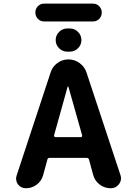

<svg xmlns="http://www.w3.org/2000/svg" viewBox="-20 -1090 724 1042"><path d="M249 -233.4Q239.3 -233.4 237.3 -224.6L213.9 -138.7Q205.1 -107.4 179.2 -87.9Q153.3 -68.4 120.1 -68.4Q93.8 -68.4 77.1 -89.8Q67.4 -104.5 67.4 -120.1Q67.4 -128.9 70.3 -137.7L254.9 -697.3Q264.6 -728.5 291.5 -748Q318.4 -767.6 351.6 -767.6Q384.8 -767.6 411.6 -748Q438.5 -728.5 449.2 -697.3L633.8 -139.6Q636.7 -130.9 636.7 -122.1Q636.7 -105.5 626 -90.8Q609.4 -68.4 581.1 -68.4Q547.9 -68.4 521 -88.4Q494.1 -108.4 485.4 -141.6L462.9 -224.6Q460 -233.4 450.2 -233.4ZM273.4 -355.5Q272.5 -351.6 274.9 -348.6Q277.3 -345.7 281.2 -345.7H418.9Q421.9 -345.7 424.3 -348.6Q426.8 -351.6 425.8 -355.5L351.6 -618.2Q351.6 -621.1 349.6 -621.1Q347.7 -621.1 346.7 -618.2ZM219.7 -973.6Q199.2 -973.6 185.5 -987.8Q171.9 -1002 171.9 -1022Q171.9 -1042 185.5 -1056.2Q199.2 -1070.3 219.7 -1070.3H484.4Q504.9 -1070.3 518.6 -1056.2Q532.2 -1042 532.2 -1022Q532.2 -1002 518.6 -987.8Q504.9 -973.6 484.4 -973.6ZM345.7 -809.6Q319.3 -809.6 300.8 -828.1Q282.2 -846.7 282.2 -872.6Q282.2 -898.4 300.8 -917Q319.3 -935.5 345.7 -935.5H358.4Q384.8 -935.5 403.3 -917Q421.9 -898.4 421.9 -872.6Q421.9 -846.7 403.3 -828.1Q384.8 -809.6 358.4 -809.6Z"/></svg>

Font: Gen Jyuu GothicX Bold
Style: Bold
Weight: 700
Designer: Ryoko NISHIZUKA (kana &amp; ideographs); Paul D. Hunt (Latin, Greek &amp; Cyrillic); Wenlong ZHANG (bopomofo); Sandoll C
Version: Version 1.058.20140828